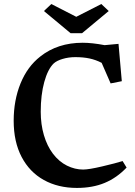

<svg xmlns="http://www.w3.org/2000/svg" viewBox="-20 -902 660 939"><path d="M46.9 -311.5Q46.9 -411.1 80.3 -493.7Q113.8 -576.2 176.8 -625.5Q261.7 -692.9 384.3 -692.9Q430.2 -692.9 491.7 -681.2L559.6 -687.5L575.7 -504.9L521 -494.1L477.1 -594.7Q448.7 -609.4 418 -616Q387.2 -622.6 348.6 -622.6Q315.9 -622.6 286.9 -614Q257.8 -605.5 242.7 -591.8Q213.9 -564 196.5 -501Q179.2 -438 179.2 -355.5Q179.2 -293.5 194.8 -240.7Q210.4 -188 238.8 -150.4Q268.6 -111.3 307.4 -92Q346.2 -72.8 386.7 -72.8Q414.6 -72.8 480.7 -88.4Q546.9 -104 579.6 -114.3L599.1 -82.5Q551.3 -32.2 492.2 -7.6Q433.1 17.1 356 17.1Q264.2 17.1 194.3 -21.7Q124.5 -60.5 85.7 -134.5Q46.9 -208.5 46.9 -311.5ZM194.8 -848.1 231 -882.3 353 -819.8 475.6 -882.3 511.7 -848.1 381.3 -739.7H325.2Z"/></svg>

Font: Vesper Libre Medium
Style: Regular
Weight: 500
Designer: Robert Keller & Kimya Gandhi
Foundry: Mota Italic
Version: Version 1.058